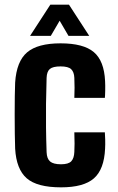

<svg xmlns="http://www.w3.org/2000/svg" viewBox="-20 -795 505 824"><path d="M45 -157Q44 -183 43.5 -222Q43 -261 43 -303.5Q43 -346 43.5 -382.5Q44 -419 45 -441Q51 -532 96.5 -570.5Q142 -609 240 -609Q338 -609 382.5 -571.5Q427 -534 431 -447Q432 -429 431.5 -405.5Q431 -382 430 -375H299Q300 -392 300 -418.5Q300 -445 299 -461Q298 -486 285.5 -498Q273 -510 240 -510Q207 -510 194 -499Q181 -488 180 -461Q178 -400 177.5 -349Q177 -298 177.5 -248.5Q178 -199 180 -142Q181 -114 195 -102Q209 -90 242 -90Q274 -90 286 -103Q298 -116 299 -143Q300 -159 300 -178.5Q300 -198 299 -227H430Q431 -218 431.5 -195.5Q432 -173 431 -157Q427 -68 383 -29.5Q339 9 242 9Q139 9 94.5 -30Q50 -69 45 -157ZM109 -641 196 -775H276L363 -641H274L236 -706L198 -641Z"/></svg>

Font: Big Shoulders Text ExtraBold
Style: Regular
Weight: 800
Designer: Patric King
Foundry: XO Type Co
Version: Version 1.000; ttfautohint (v1.8.2)